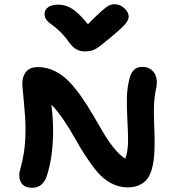

<svg xmlns="http://www.w3.org/2000/svg" viewBox="-20 -890 833 904"><path d="M520 -870.1Q544.9 -870.1 565.4 -851.3Q585.9 -832.5 585.9 -812Q585.9 -796.9 570.8 -778.1Q555.7 -759.3 500 -712.9Q493.7 -708 480 -696.8Q466.3 -685.5 462.4 -682.4Q458.5 -679.2 448.5 -671.6Q438.5 -664.1 434.6 -662.1Q430.7 -660.2 422.9 -656Q415 -651.9 409.4 -651.1Q403.8 -650.4 396.2 -649.2Q388.7 -647.9 379.9 -647.9Q355 -647.9 336.7 -659.4Q318.4 -670.9 299.8 -698.2Q279.8 -725.6 257.3 -746.3Q234.9 -767.1 221.4 -775.6Q208 -784.2 199 -796.1Q189.9 -808.1 189.9 -824.2Q189.9 -844.7 207 -856.4Q224.1 -868.2 254.9 -868.2Q288.6 -868.2 319.8 -848.6Q351.1 -829.1 394 -775.9Q436 -818.8 460.2 -839.8Q484.4 -860.8 495.4 -865.5Q506.3 -870.1 520 -870.1ZM130.9 -5.9Q100.6 -5.9 85.7 -22Q70.8 -38.1 70.8 -64.9Q70.8 -79.1 78.1 -103.5Q85.4 -127.9 92.8 -173.6Q100.1 -219.2 100.1 -285.2Q100.1 -333.5 92.5 -409.2Q85 -484.9 85 -495.1Q85 -531.2 103.3 -552.7Q121.6 -574.2 158.2 -574.2Q200.7 -574.2 239.5 -554.7Q278.3 -535.2 308.8 -502.2Q339.4 -469.2 366.9 -429.2Q394.5 -389.2 419.7 -345.5Q444.8 -301.8 468 -262.9Q491.2 -224.1 517.8 -191.4Q544.4 -158.7 569.8 -143.1Q583 -176.8 583 -231.9Q583 -264.6 579.6 -328.1Q576.2 -391.6 577.6 -434.8Q579.1 -478 588.9 -517.1Q596.2 -546.9 610.8 -561Q625.5 -575.2 649.9 -575.2Q677.7 -575.2 694.8 -559.8Q711.9 -544.4 716.3 -522.9Q720.7 -501.5 715.8 -478Q707 -435.5 705.3 -398.7Q703.6 -361.8 705.8 -304.4Q708 -247.1 708 -219.2Q708 -179.2 705.3 -149.9Q702.6 -120.6 694.6 -92.5Q686.5 -64.5 672.9 -46.9Q659.2 -29.3 636 -18.6Q612.8 -7.8 581.1 -7.8Q539.6 -7.8 502.9 -27.6Q466.3 -47.4 439.7 -78.6Q413.1 -109.9 385 -152.6Q356.9 -195.3 334.5 -236.1Q312 -276.9 281.7 -322Q251.5 -367.2 222.2 -397Q230 -328.1 230 -276.9Q230 -148.9 199.2 -58.1Q180.2 -5.9 130.9 -5.9Z"/></svg>

Font: Shantell Sans Irregular Bouncy
Style: Regular
Weight: 600
Designer: Stephen Nixon, Anya Danilova, Shantell Martin
Foundry: Arrow Type
Version: Version 1.006;[9816181b4]